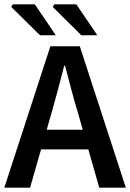

<svg xmlns="http://www.w3.org/2000/svg" viewBox="-22 -868 602 888"><path d="M-2 0 211 -654H347L560 0H437L338 -348Q322 -400 307.5 -455Q293 -510 279 -564H275Q261 -510 246.5 -455Q232 -400 217 -348L117 0ZM124 -177V-268H432V-177ZM163 -705 30 -836 37 -848H139L236 -705ZM354 -705 222 -836 229 -848H331L428 -705Z"/></svg>

Font: Mada SemiBold
Style: Regular
Weight: 600
Designer: Khaled Hosny
Version: Version 1.5